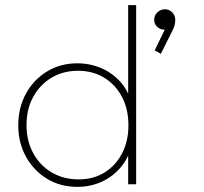

<svg xmlns="http://www.w3.org/2000/svg" viewBox="-20 -716 792 746"><path d="M280 10Q214 10 162.5 -21.5Q111 -53 81 -107Q51 -161 51 -229Q51 -298 81 -352.5Q111 -407 163 -438.5Q215 -470 280 -470Q330 -470 374 -451Q418 -432 449.5 -396Q481 -360 492 -309V-152Q480 -103 449.5 -66.5Q419 -30 375.5 -10Q332 10 280 10ZM286 -19Q343 -19 386.5 -46Q430 -73 454.5 -120.5Q479 -168 479 -229Q479 -292 454 -339.5Q429 -387 385 -414Q341 -441 283 -441Q225 -441 180 -414Q135 -387 109 -339.5Q83 -292 83 -230Q83 -169 109 -121Q135 -73 181 -46Q227 -19 286 -19ZM509 0H478V-123L488 -237L478 -348V-696H509ZM605 -507 581 -520 627 -615 641 -617Q639 -610 633 -605.5Q627 -601 617 -601Q602 -601 590.5 -612Q579 -623 579 -639Q579 -656 591.5 -668Q604 -680 621 -680Q637 -680 649 -668Q661 -656 661 -639Q661 -632 659.5 -622.5Q658 -613 650 -597Z"/></svg>

Font: Outfit Thin
Style: Regular
Weight: 100
Designer: Rodrigo Fuenzalida
Foundry: fragTYPE
Version: Version 1.100;gftools[0.9.27]